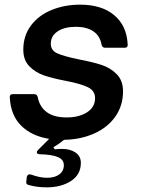

<svg xmlns="http://www.w3.org/2000/svg" viewBox="-20 -589 609 824"><path d="M528 -396Q528 -384 515 -384H431Q419 -384 416 -397Q409 -436 380 -455Q351 -474 306 -474Q257 -474 227.5 -454.5Q198 -435 198 -401Q198 -372 227 -359.5Q256 -347 319 -334Q377 -323 415.5 -310.5Q454 -298 481 -270.5Q508 -243 508 -197Q508 -135 474.5 -88Q441 -41 383 -15.5Q325 10 255 11Q236 27 209 43L215 52Q227 50 246 50Q281 50 304 65.5Q327 81 327 110Q327 160 285 187.5Q243 215 181 215Q138 215 103 205Q90 202 93 188L95 170Q97 163 101.5 160.5Q106 158 113 160Q151 174 182 174Q215 174 234.5 159.5Q254 145 254 120Q254 95 227 84.5Q200 74 150 73Q138 72 138 65Q138 60 142 56L191 7Q116 -5 71 -49.5Q26 -94 22 -171V-173Q22 -185 35 -185H127Q139 -185 142 -172Q150 -130 181 -107.5Q212 -85 266 -85Q319 -85 353.5 -107Q388 -129 388 -168Q388 -200 356.5 -215Q325 -230 262 -242Q205 -253 168.5 -265.5Q132 -278 106 -304.5Q80 -331 80 -376Q80 -435 112.5 -479Q145 -523 201 -546Q257 -569 324 -569Q416 -569 470 -524Q524 -479 528 -398Z"/></svg>

Font: Open Sauce Two SemiBold Italic
Style: Regular
Weight: 600
Italic angle: -10°
Designer: Alfredo Marco Pradil
Foundry: Creative Sauce Fz LLC
Version: Version 1.477